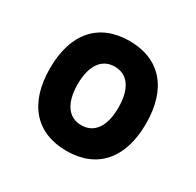

<svg xmlns="http://www.w3.org/2000/svg" viewBox="-122 -665 831 813"><g transform="rotate(30 293.0 -258.5)"><path d="M293 9.8C441.9 9.8 527.8 -87.9 527.8 -258.8C527.8 -429.7 441.9 -527.3 293 -527.3C144 -527.3 58.1 -429.7 58.1 -258.8C58.1 -87.9 144 9.8 293 9.8ZM293 -115.7C230 -115.7 193.4 -167.5 193.4 -258.8C193.4 -350.6 230 -401.9 293 -401.9C356.4 -401.9 392.6 -350.6 392.6 -258.8C392.6 -167.5 356.4 -115.7 293 -115.7Z"/></g></svg>

Font: Cascadia Mono NF
Style: Bold
Weight: 700
Monospace: yes
Designer: Aaron Bell
Foundry: Saja Typeworks
Version: Version 2404.023